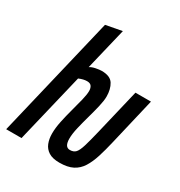

<svg xmlns="http://www.w3.org/2000/svg" viewBox="-202 -903 974 1041"><g transform="rotate(30 284.5 -382.0)"><path d="M322 13Q279 13 254.5 -2.5Q230 -18 219.5 -44.5Q209 -71 209 -104Q209 -140 218 -182.5Q227 -225 238.5 -267Q250 -309 259 -345.5Q268 -382 268 -404Q268 -422 260 -433.5Q252 -445 232 -445Q221 -445 208.5 -442Q196 -439 182 -433L78 0H-18L163 -758L264 -777L201 -515Q214 -524 236.5 -528.5Q259 -533 273 -533Q327 -533 346 -502Q365 -471 365 -425Q365 -400 356 -361.5Q347 -323 335 -280.5Q323 -238 313.5 -197.5Q304 -157 304 -128Q304 -102 312 -88.5Q320 -75 337 -75Q360 -75 372.5 -88.5Q385 -102 396 -138Q407 -174 423 -241L490 -522H587L518 -229Q505 -173 491 -128.5Q477 -84 457 -52Q437 -20 405 -3.5Q373 13 322 13Z"/></g></svg>

Font: Ubuntu Sans Mono Medium
Style: Italic
Weight: 500
Italic angle: -13.5°
Monospace: yes
Designer: Dalton Maag Ltd
Foundry: Dalton Maag Ltd
Version: Version 1.006